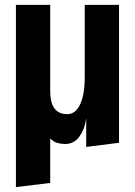

<svg xmlns="http://www.w3.org/2000/svg" viewBox="-20 -583 551 784"><path d="M45 181V-563H185V-211Q185 -117 254 -117Q279 -117 295 -137Q311 -157 318.5 -190.5Q326 -224 326 -264V-563H466V0L332 17V-102Q328 -61 306 -28Q284 5 246 5Q229 5 213.5 0.5Q198 -4 185 -18V164Z"/></svg>

Font: Freeman
Style: Regular
Weight: 400
Designer: Vernon Adams, Aoife Mooney, Rodrigo Fuenzalida
Foundry: Rodrigo Fuenzalida
Version: Version 1.000; ttfautohint (v1.8.4.7-5d5b)